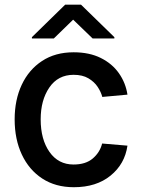

<svg xmlns="http://www.w3.org/2000/svg" viewBox="-20 -771 600 802"><path d="M512.4 -375.7 407.3 -366.1Q402 -386.7 388 -408Q373.9 -429.3 349.3 -443.9Q324.6 -458.5 287.6 -458.5Q222.3 -458.5 186.1 -405.5Q149.9 -352.6 149.9 -272.4Q149.9 -188.6 186.8 -136.2Q223.7 -83.8 287.3 -83.8Q338.1 -83.8 367.7 -109.2Q397.4 -134.6 406.6 -171.5L512.4 -162.6Q501.4 -85.9 441.9 -37.5Q382.5 11 288.4 11Q212 11 156.6 -25.2Q101.2 -61.4 71.2 -125.4Q41.2 -189.3 41.2 -272.4Q41.2 -353.7 70.8 -416.9Q100.5 -480.1 155.7 -516.3Q210.9 -552.6 287.6 -552.6Q353.3 -552.6 401.1 -528.8Q448.9 -505 476.9 -464.8Q505 -424.7 512.4 -375.7ZM204.9 -610.4 285.5 -688.9 366.8 -610.4H457.7V-615.8L318.5 -751.4H252.1L113.3 -615.8V-610.4Z"/></svg>

Font: Interface Medium
Style: Regular
Weight: 500
Designer: Rasmus Andersson
Foundry: rsms
Version: Version 1.8